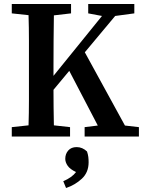

<svg xmlns="http://www.w3.org/2000/svg" viewBox="-20 -684 721 962"><path d="M39 -617V-664H336V-617L250 -607Q249 -545 248.5 -481.5Q248 -418 248 -353V-304L491 -604L422 -617V-664H653V-617L557 -604L405 -422L606 -55L676 -47V0H404V-47L470 -55L327 -329L248 -234Q248 -192 248.5 -147.5Q249 -103 250 -56L331 -47V0H39V-47L123 -56Q125 -118 125 -182Q125 -246 125 -310V-353Q125 -416 125 -480Q125 -544 123 -608ZM424 129Q424 180 390 211.5Q356 243 311 258L297 224Q341 205 361 178Q331 164 319 146.5Q307 129 307 112Q307 87 322 70Q337 53 364 53Q393 53 416 75Q421 90 422.5 102.5Q424 115 424 129Z"/></svg>

Font: Source Serif 4 Semibold
Style: Regular
Weight: 600
Designer: Frank Grießhammer
Foundry: Adobe
Version: Version 4.005;hotconv 1.1.0;makeotfexe 2.6.0